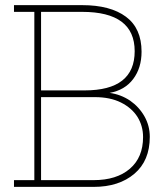

<svg xmlns="http://www.w3.org/2000/svg" viewBox="-20 -731 649 751"><path d="M346.2 0H34.7V-26.4H114.3V-684.6H34.7V-710.9H301.3Q411.6 -710.9 472.7 -665.5Q533.7 -620.1 533.7 -528.8Q533.7 -465.3 501 -421.9Q468.3 -378.4 408.7 -367.7Q452.1 -361.8 488.8 -337.4Q524.4 -312.5 545.2 -275.6Q565.9 -238.8 565.9 -195.8Q565.9 -102.5 505.6 -51.3Q445.3 0 346.2 0ZM301.3 -684.6H140.6V-377.4H311Q506.8 -377.4 506.8 -530.8Q506.8 -684.6 301.3 -684.6ZM351.1 -351.1H140.6V-26.4H346.2Q436 -26.4 487.8 -70.8Q539.6 -115.2 539.6 -194.8Q539.6 -238.3 517.6 -273.9Q495.1 -309.1 452.9 -330.1Q410.6 -351.1 351.1 -351.1Z"/></svg>

Font: Hanuman Thin
Style: Regular
Weight: 100
Designer: Danh Hong
Version: Version 8.002; ttfautohint (v1.8.3)